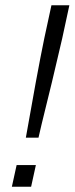

<svg xmlns="http://www.w3.org/2000/svg" viewBox="-20 -708 283 728"><path d="M78 -186Q87 -235 96.5 -289Q106 -343 115.5 -395Q125 -447 133.5 -490.5Q142 -534 148 -563L175 -688H243L216 -563Q209 -534 199 -490.5Q189 -447 176.5 -395Q164 -343 150.5 -289Q137 -235 126 -186ZM25 0 43 -82H116L98 0Z"/></svg>

Font: Saira Light
Style: Italic
Weight: 300
Italic angle: -12°
Designer: Hector Gatti with collaboration of the Omnibus-Type team
Foundry: Omnibus-Type
Version: Version 1.100; ttfautohint (v1.8.3)